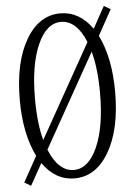

<svg xmlns="http://www.w3.org/2000/svg" viewBox="-53 -745 569 811"><g transform="rotate(-5 232.0 -340.0)"><path d="M97.2 -66.9 45.9 24.9 18.1 8.8 78.1 -99.1Q29.8 -196.8 29.8 -339.8Q29.8 -499 85.4 -594.5Q141.1 -689.9 231.9 -689.9Q312.5 -689.9 367.2 -612.8L418 -705.1L445.8 -689L386.2 -581.1Q434.1 -484.4 434.1 -339.8Q434.1 -180.7 378.4 -85.4Q322.8 9.8 231.9 9.8Q151.4 9.8 97.2 -66.9ZM113.8 -163.1 335.9 -559.1Q317.9 -605 291.3 -629.4Q264.6 -653.8 231.9 -653.8Q169.9 -653.8 132.1 -568.4Q94.2 -482.9 94.2 -339.8Q94.2 -233.9 113.8 -163.1ZM231.9 -25.9Q293.9 -25.9 332 -111.3Q370.1 -196.8 370.1 -339.8Q370.1 -444.3 350.1 -517.1L127.9 -121.1Q146 -75.2 172.6 -50.5Q199.2 -25.9 231.9 -25.9Z"/></g></svg>

Font: Margherita Light
Style: Regular
Weight: 300
Designer: James Puckett
Foundry: Dunwich Type Founders
Version: Version 1.008;hotconv 1.0.109;makeotfexe 2.5.65596